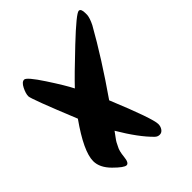

<svg xmlns="http://www.w3.org/2000/svg" viewBox="-147 -609 629 629"><g transform="rotate(-45 167.5 -294.5)"><path d="M335 -503Q334 -489 323 -467Q268 -369 188 -254Q247 -111 247 -85Q247 -74 241 -65.5Q235 -57 225.5 -57Q216 -57 209 -64Q172 -100 130 -171Q128 -168 119 -156Q110 -144 108 -140Q106 -136 101 -126Q94 -114 91.5 -88.5Q89 -63 78 -63Q67 -63 38.5 -91.5Q10 -120 10 -150Q10 -195 73 -284Q10 -438 10 -450.5Q10 -463 19 -481Q28 -499 39 -499Q50 -499 86 -444Q122 -389 136 -361Q164 -391 238.5 -461.5Q313 -532 325 -532Q335 -532 335 -511Z"/></g></svg>

Font: Ma Shan Zheng
Style: Regular
Weight: 400
Designer: ZhongQi
Foundry: ZhongQi
Version: Version 2.001